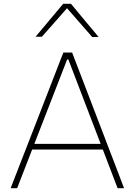

<svg xmlns="http://www.w3.org/2000/svg" viewBox="-20 -989 708 1009"><path d="M36 0Q58.5 -58 83 -121.2Q107.5 -184.5 130 -242L225 -486.5Q250.5 -552 271.2 -605.5Q292 -659 313 -713H359Q380 -658.5 400.2 -605.5Q420.5 -552.5 446 -486L540 -240.5Q562.5 -181.5 586.5 -119.2Q610.5 -57 632 0H598Q572.5 -67 545.2 -138Q518 -209 494 -272L339 -677H333L177 -275.5Q151.5 -210 124 -138.8Q96.5 -67.5 70 0ZM137 -203V-233H532V-203ZM465 -794Q430 -834.5 395.5 -873.5Q361 -912.5 325.5 -953.5H339Q303.5 -913 269.5 -874.5Q235.5 -836 200 -796H167Q203 -839 239.2 -882.2Q275.5 -925.5 312 -969H353Q389 -925.5 425.2 -882Q461.5 -838.5 498 -795Z"/></svg>

Font: Commissioner Thin
Style: Regular
Weight: 100
Designer: Kostas Bartsokas
Foundry: Kostas Bartsokas
Version: Version 1.001;gftools[0.9.23]